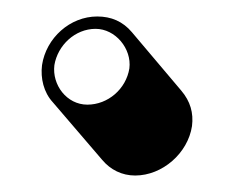

<svg xmlns="http://www.w3.org/2000/svg" viewBox="-20 -127 279 233"><path d="M31 -48C29 -32 33 -15 44 -3L104 67C114 79 128 86 144 86C177 86 208 59 213 26C215 10 211 -4 200 -17L140 -88C129 -101 115 -107 98 -107C65 -107 36 -81 31 -48ZM96 -92C120 -92 140 -68 137 -44C133 -19 111 0 86 0C61 0 43 -24 46 -48C50 -72 71 -92 96 -92Z"/></svg>

Font: AppleStorm
Style: ShdXbdIta
Weight: 800
Foundry: Cannot Into Space Fonts
Version: Version 1.01